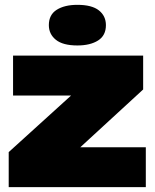

<svg xmlns="http://www.w3.org/2000/svg" viewBox="-20 -774 642 794"><path d="M16 0V-145L274 -379H34V-544H572V-404L312 -165H583V0ZM300 -586Q240 -586 211 -609.5Q182 -633 182 -670Q182 -713 214.5 -733.5Q247 -754 300 -754Q360 -754 389 -731Q418 -708 418 -670Q418 -627 385.5 -606.5Q353 -586 300 -586Z"/></svg>

Font: Mona Sans Expanded Black
Style: Regular
Weight: 900
Width: 7
Designer: Deni Anggara
Foundry: GitHub
Version: Version 2.000